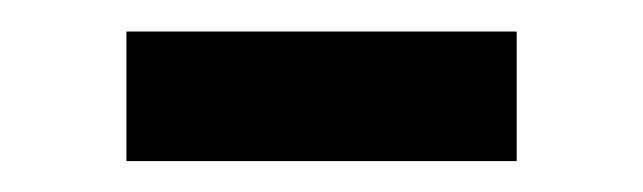

<svg xmlns="http://www.w3.org/2000/svg" viewBox="-20 -362 412 123"><path d="M61 -341.8H311V-258.8H61Z"/></svg>

Font: fmg
Style: Regular
Weight: 500
Designer: Lukasz Dziedzic with Adam Twardoch and Botio Nikoltchev
Foundry: tyPoland Lukasz Dziedzic
Version: Version 2.015; 2015-08-06; http://www.latofonts.com/